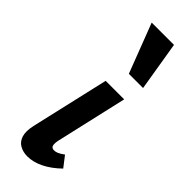

<svg xmlns="http://www.w3.org/2000/svg" viewBox="-243 -730 755 755"><g transform="rotate(45 135.0 -352.0)"><path d="M111 7Q87 7 68.5 -3.5Q50 -14 43 -36.5Q36 -59 44 -95L119 -421H222L154 -124Q150 -106 152.5 -95Q155 -84 169 -84Q177 -84 186.5 -88Q196 -92 211 -103L245 -59Q211 -26 177 -9.5Q143 7 111 7ZM164 -505 85 -711H209L243 -505Z"/></g></svg>

Font: Ysabeau Infant
Style: Bold Italic
Weight: 700
Italic angle: -12°
Designer: Christian Thalmann (Catharsis Fonts)
Version: Version 2.001;gftools[0.9.30]; featfreeze: ss01,ss02,lnum